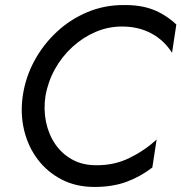

<svg xmlns="http://www.w3.org/2000/svg" viewBox="-20 -730 718 760"><path d="M160 -350Q152 -297 162 -248Q172 -199 198 -160.5Q224 -122 265 -99Q306 -76 360 -76Q432 -75 493 -105Q554 -135 600 -178L583 -67Q535 -30 480 -10Q425 10 354 10Q281 10 224 -19.5Q167 -49 129 -99.5Q91 -150 75.5 -214.5Q60 -279 70 -350Q81 -425 116.5 -490Q152 -555 205.5 -604.5Q259 -654 326 -682Q393 -710 468 -710Q536 -711 585.5 -692Q635 -673 678 -633L661 -521Q630 -570 579.5 -597.5Q529 -625 463 -625Q408 -625 358 -603.5Q308 -582 266.5 -544Q225 -506 197.5 -456.5Q170 -407 160 -350Z"/></svg>

Font: Jost
Style: Italic
Weight: 400
Italic angle: -5°
Version: Version 3.710